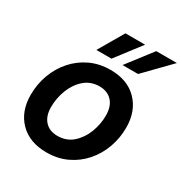

<svg xmlns="http://www.w3.org/2000/svg" viewBox="-172 -858 948 999"><g transform="rotate(30 301.5 -359.0)"><path d="M247.1 11.7Q145 11.7 85.9 -48.3Q26.9 -108.4 26.9 -207.5Q26.9 -271.5 48.1 -329.1Q69.3 -386.7 108.6 -431.4Q147.9 -476.1 202.4 -501.7Q256.8 -527.3 322.8 -527.3Q425.3 -527.3 484.1 -466.8Q543 -406.2 543 -307.1Q543 -244.1 522.2 -186.8Q501.5 -129.4 462.4 -84.7Q423.3 -40 368.9 -14.2Q314.5 11.7 247.1 11.7ZM253.4 -91.3Q307.6 -91.3 344.7 -124.3Q381.8 -157.2 400.9 -207.3Q419.9 -257.3 419.9 -308.6Q419.9 -363.8 392.1 -394Q364.3 -424.3 316.4 -424.3Q263.2 -424.3 226.1 -391.6Q189 -358.9 169.7 -308.8Q150.4 -258.8 150.4 -205.6Q150.4 -151.4 178 -121.3Q205.6 -91.3 253.4 -91.3ZM456.5 -580.1H363.3L479 -730.5H603ZM296.9 -580.1H206.1L293.9 -730.5H412.1Z"/></g></svg>

Font: Inter Display SemiBold
Style: Italic
Weight: 600
Italic angle: -9.39999°
Designer: Rasmus Andersson
Foundry: rsms
Version: Version 4.000;git-a52131595